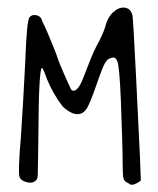

<svg xmlns="http://www.w3.org/2000/svg" viewBox="-20 -588 425 516"><path d="M59.6 -542Q66.4 -549.8 78.6 -546.9Q90.8 -543.9 93.8 -530.3Q106.4 -505.9 130.9 -443.4Q138.7 -418.9 152.8 -387.7Q167 -356.4 170.9 -347.7Q180.7 -336.9 194.3 -358.4Q199.2 -365.2 215.3 -408.2Q231.4 -451.2 247.1 -478.5Q261.7 -508.8 263.7 -519.5Q269.5 -542 284.7 -555.7Q299.8 -569.3 315.4 -567.4Q331.1 -565.4 335.9 -546.9Q337.9 -539.1 345.7 -380.9Q353.5 -222.7 356.4 -160.2L358.4 -102.5L349.6 -96.7Q333 -86.9 325.2 -95.7Q314.5 -99.6 312 -107.9Q309.6 -116.2 309.6 -150.4Q309.6 -192.4 304.7 -321.3Q300.8 -414.1 294.9 -423.8Q290 -437.5 277.3 -431.6Q269.5 -430.7 262.2 -418.5Q254.9 -406.2 238.3 -357.4Q221.7 -309.6 212.9 -295.9Q204.1 -282.2 189.5 -281.2Q171.9 -280.3 148.4 -301.8Q123 -335 106.4 -375Q95.7 -405.3 92.8 -405.3Q84 -404.3 83 -212.9Q83 -212.9 83 -209Q82 -131.8 81.5 -117.7Q81.1 -103.5 72.3 -100.6V-99.6Q63.5 -94.7 49.3 -99.1Q35.2 -103.5 32.2 -113.3Q28.3 -127.9 36.1 -218.8Q43 -322.3 47.9 -422.9Q51.8 -534.2 59.6 -542Z"/></svg>

Font: JasonHandwriting3
Style: Regular
Weight: 400
Version: Version 1.24.9